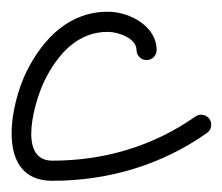

<svg xmlns="http://www.w3.org/2000/svg" viewBox="-22 -294 387 334"><path d="M250.5 -207C250.5 -207 250.5 -207 250.5 -207C250.5 -248.1 204.3 -272.7 168.4 -273.5C99.7 -275.1 53.3 -227.7 24.3 -169.8C-3.7 -113.8 -31.5 20.5 69 20.5C165.9 20.5 258.7 -6.7 338.1 -62.7C346 -68.3 347.9 -79.2 342.3 -87.1C336.7 -95 325.8 -96.9 317.9 -91.3C317.9 -91.3 317.9 -91.3 317.9 -91.3C244.4 -39.5 158.7 -14.5 69 -14.5C5.4 -14.5 40.8 -124.4 55.7 -154.2C78.3 -199.4 113.1 -239.8 167.6 -238.5C183.2 -238.1 215.5 -227.6 215.5 -207C215.5 -197.3 223.3 -189.5 233 -189.5C242.7 -189.5 250.5 -197.3 250.5 -207Z"/></svg>

Font: FRB American Cursive Guidelines
Style: Italic
Weight: 400
Italic angle: -25°
Version: Version 2.0;Modular Font Editor K font №1